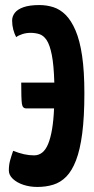

<svg xmlns="http://www.w3.org/2000/svg" viewBox="-20 -730 374 760"><path d="M128 10Q98 10 72.5 1.5Q47 -7 31 -22Q15 -37 15 -55Q15 -77 20 -95Q25 -113 32 -133Q55 -124 75 -119.5Q95 -115 115 -115Q133 -115 147 -126Q161 -137 170.5 -160Q180 -183 186 -218Q192 -253 194 -301H83Q69 -301 66.5 -320.5Q64 -340 64 -403H195Q193 -473 185 -513Q177 -553 164.5 -571.5Q152 -590 135.5 -595Q119 -600 101 -600Q84 -600 68.5 -595Q53 -590 44 -583Q37 -596 32.5 -613Q28 -630 28 -649Q28 -665 38.5 -679Q49 -693 73 -701.5Q97 -710 136 -710Q165 -710 191.5 -701.5Q218 -693 240 -671Q262 -649 279 -609.5Q296 -570 305 -509Q314 -448 314 -361Q314 -267 305.5 -202Q297 -137 281 -95.5Q265 -54 242.5 -31Q220 -8 191 1Q162 10 128 10Z"/></svg>

Font: Yanone Kaffeesatz ExtraLight
Style: Regular
Weight: 200
Designer: Yanone (Cyrillic: Daniel Pouzeot, Huerta Tipografica, and Cyreal)
Foundry: Yanone
Version: Version 2.003